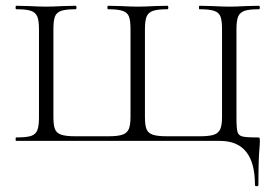

<svg xmlns="http://www.w3.org/2000/svg" viewBox="-20 -488 949 665"><path d="M36 -12Q71 -12 87 -17Q103 -22 109 -36.5Q115 -51 115 -81V-387Q115 -417 109 -431Q103 -445 87 -450.5Q71 -456 36 -456Q34 -456 34 -462Q34 -468 36 -468L80 -467Q118 -465 139 -465Q162 -465 200 -467L242 -468Q245 -468 245 -462Q245 -456 242 -456Q208 -456 192 -450.5Q176 -445 170.5 -431Q165 -417 165 -387V-83Q165 -54 170.5 -40.5Q176 -27 192 -21.5Q208 -16 242 -16H354Q388 -16 404 -21.5Q420 -27 426 -41Q432 -55 432 -83V-387Q432 -417 426.5 -431Q421 -445 404.5 -450.5Q388 -456 354 -456Q352 -456 352 -462Q352 -468 354 -468L397 -467Q435 -465 457 -465Q480 -465 516 -467L560 -468Q563 -468 563 -462Q563 -456 560 -456Q526 -456 510 -450.5Q494 -445 488 -431Q482 -417 482 -387V-83Q482 -54 487.5 -40.5Q493 -27 509 -21.5Q525 -16 559 -16H671Q705 -16 721 -21.5Q737 -27 743 -41Q749 -55 749 -83V-387Q749 -417 743.5 -431Q738 -445 721.5 -450.5Q705 -456 671 -456Q669 -456 669 -462Q669 -468 671 -468L714 -467Q752 -465 774 -465Q797 -465 833 -467L877 -468Q880 -468 880 -462Q880 -456 877 -456Q843 -456 827 -450.5Q811 -445 805 -431Q799 -417 799 -387V-81Q799 -44 802.5 -31.5Q806 -19 819 -15.5Q832 -12 870 -12Q878 -12 879 -10.5Q880 -9 880 0Q880 13 879 22Q875 62 875 152Q875 157 869 157Q863 157 863 152Q863 0 742 0H36Q34 0 34 -6Q34 -12 36 -12Z"/></svg>

Font: Cormorant Unicase Light
Style: Regular
Weight: 300
Designer: Christian Thalmann (Catharsis Fonts)
Foundry: Catharsis Fonts
Version: Version 4.000